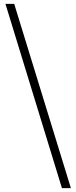

<svg xmlns="http://www.w3.org/2000/svg" viewBox="-20 -792 392 986"><path d="M344 174 53 -772H8L298 174Z"/></svg>

Font: Source Han Serif CN
Style: Regular
Weight: 400
Designer: Ryoko NISHIZUKA 西塚涼子 (kana & ideographs); Frank Grießhammer (Latin, Greek & Cyrillic); Wenlong ZHANG 张文龙 (bopomofo); San
Foundry: Adobe
Version: Version 2.003;hotconv 1.1.1;makeotfexe 2.6.0